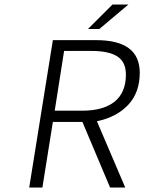

<svg xmlns="http://www.w3.org/2000/svg" viewBox="-20 -840 646 860"><path d="M374 -710 483.9 -819.8H555.2L424.8 -710ZM110.8 0 216.8 -660.2H411.1Q606 -660.2 606 -514.2Q606 -425.8 554.4 -370.6Q502.9 -315.4 414.1 -296.9L541 0H473.1L349.1 -293.9H216.8L169.9 0ZM225.1 -344.2H348.1Q443.4 -344.2 493.7 -385Q543.9 -425.8 543.9 -505.9Q543.9 -562.5 505.6 -587.2Q467.3 -611.8 390.1 -611.8H267.1Z"/></svg>

Font: Office Code Pro Light Italic
Style: Regular
Weight: 300
Italic angle: -9°
Designer: Nathan Rutzky & Paul D. Hunt
Foundry: Adobe Systems Incorporated
Version: Version 1.004;PS 001.004;hotconv 1.0.70;makeotf.lib2.5.58329